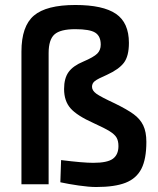

<svg xmlns="http://www.w3.org/2000/svg" viewBox="-20 -739 635 770"><path d="M222 -8 225 -97Q313 -86 354 -86Q411 -86 433 -102.5Q455 -119 455 -153Q455 -174 447.5 -187Q440 -200 420 -212.5Q400 -225 356 -245Q289 -275 263 -304.5Q237 -334 237 -382Q237 -425 255 -450Q273 -475 314 -492Q356 -510 370 -524Q384 -538 384 -560Q384 -594 362 -608Q340 -622 282 -622Q222 -622 198.5 -601Q175 -580 175 -526V0H66V-532Q66 -634 116 -676.5Q166 -719 282 -719Q393 -719 445 -683.5Q497 -648 497 -567Q497 -514 477 -487.5Q457 -461 409 -439Q372 -423 360.5 -414Q349 -405 349 -391Q349 -376 366 -363.5Q383 -351 441 -324Q490 -300 516 -281Q542 -262 554.5 -236Q567 -210 567 -170Q567 -101 547 -62Q527 -23 483.5 -6Q440 11 366 11Q337 11 295.5 5Q254 -1 222 -8Z"/></svg>

Font: Cairo SemiBold
Style: Regular
Weight: 600
Designer: Mohamed Gaber, Accademia di Belle Arti di Urbino and others
Foundry: Kief Type Foundry, Accademia di Belle Arti di Urbino and others
Version: Version 3.011